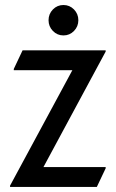

<svg xmlns="http://www.w3.org/2000/svg" viewBox="-20 -735 455 755"><path d="M19.5 0V-4.9L264.6 -459H34.2V-463.9L68.8 -537.1H395.5V-532.2L150.9 -78.1H395.5V-73.2L360.8 0ZM188 -697.8Q205.1 -715.3 229.5 -715.3Q253.9 -715.3 271 -697.8Q288.1 -680.2 288.1 -655.5Q288.1 -630.9 271 -613.3Q253.9 -595.7 229.5 -595.7Q205.1 -595.7 188 -613.3Q170.9 -630.9 170.9 -655.5Q170.9 -680.2 188 -697.8Z"/></svg>

Font: Nova Square
Style: Book
Weight: 400
Designer: Wojciech Kalinowski "wmk69" (wmk69@o2.pl)
Foundry: Wojciech Kalinowski "wmk69" (wmk69@o2.pl)
Version: Version 3.1.0; 2021-05-23